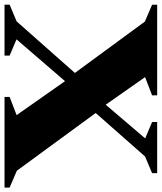

<svg xmlns="http://www.w3.org/2000/svg" viewBox="45 -762 715 849"><g transform="rotate(90 402.5 -337.5)"><path d="M370.5 -306.5 152 -53 224 -22.5V0H-1.5V-22.5L72.5 -53.5L338 -353.5L398 -397L590 -622L517.5 -652.5V-675H743.5V-652.5L670 -621.5L433.5 -353ZM487 -53.5 330.5 -276.5 312 -295.5 73.5 -620.5 -1 -652.5V-675H399.5V-652.5L319 -621.5L447 -439L467.5 -417L733 -54.5L807.5 -22.5V0H406.5V-22.5Z"/></g></svg>

Font: Newsreader 24pt ExtraBold
Style: Regular
Weight: 800
Designer: Hugues Gentile
Foundry: Production Type
Version: Version 1.003